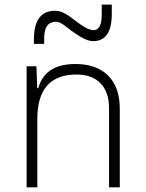

<svg xmlns="http://www.w3.org/2000/svg" viewBox="-20 -801 626 821"><path d="M446.3 0H492.2V-336.9C492.2 -458 423.3 -527.3 303.2 -527.3C215.3 -527.3 162.6 -493.2 143.6 -423.8H139.2L135.7 -517.6H93.8V0H139.6V-293C139.6 -419.9 196.3 -482.4 307.6 -482.4C395 -482.4 446.3 -430.7 446.3 -338.9ZM125 -613.3H168.9V-637.7C168.9 -685.1 186 -708 219.7 -708C241.2 -708 263.7 -685.1 286.1 -668.9C320.8 -644.5 351.6 -625 377.9 -625C431.6 -625 458 -664.1 458 -742.2V-781.2H415V-737.3C415 -693.4 402.8 -671.9 378.9 -671.9C362.3 -671.9 336.4 -686 300.3 -713.9C272 -735.8 246.1 -754.9 215.8 -754.9C155.3 -754.9 125 -714.4 125 -632.8Z"/></svg>

Font: Cascadia Mono PL ExtraLight
Style: Regular
Weight: 200
Monospace: yes
Designer: Aaron Bell
Foundry: Saja Typeworks
Version: Version 2404.023